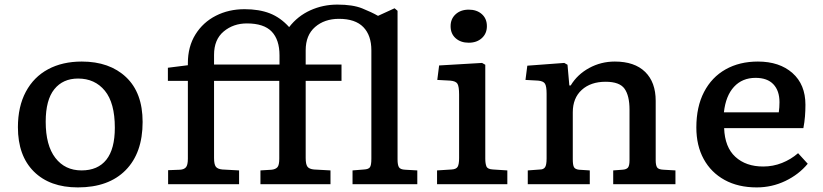

<svg xmlns="http://www.w3.org/2000/svg" viewBox="-20 -802 3584 836"><path d="M319 14Q197 14 127.5 -55Q58 -124 58 -248Q58 -338 92.5 -402.5Q127 -467 189.5 -500.5Q252 -534 336 -534Q457 -534 529 -466Q601 -398 601 -271Q601 -136 527 -61Q453 14 319 14ZM335 -60Q406 -60 443 -106.5Q480 -153 480 -246Q480 -354 436.5 -407Q393 -460 320 -460Q254 -460 216.5 -413.5Q179 -367 179 -272Q179 -169 221 -114.5Q263 -60 335 -60Z M712 0V-61L764 -63Q781 -64 789.5 -73.5Q798 -83 798 -111V-450H711V-507L798 -518V-527Q798 -599 831 -652Q864 -705 920 -733.5Q976 -762 1045 -762Q1108 -762 1154.5 -744Q1201 -726 1239 -684Q1276 -732 1331 -757Q1386 -782 1449 -782Q1516 -782 1557 -765.5Q1598 -749 1626 -733L1698 -766L1711 -755V-108Q1711 -84 1717 -74Q1723 -64 1744 -63L1797 -60V0H1515V-60L1565 -64Q1584 -65 1590.5 -73.5Q1597 -82 1597 -111V-583Q1597 -648 1562 -684Q1527 -720 1456 -720Q1393 -720 1352 -684.5Q1311 -649 1311 -583V-521H1467V-450H1311V-114Q1311 -87 1318.5 -76.5Q1326 -66 1347 -64L1419 -60V0H1114V-60L1163 -63Q1180 -65 1188 -74Q1196 -83 1196 -111V-450H912V-114Q912 -87 919.5 -76.5Q927 -66 948 -64L1021 -60V0ZM912 -521H1197V-561Q1197 -629 1163 -664.5Q1129 -700 1055 -700Q996 -700 954 -665Q912 -630 912 -563Z M2021 -616Q1986 -616 1964 -635.5Q1942 -655 1942 -688Q1942 -720 1964 -740Q1986 -760 2021 -760Q2056 -760 2078 -740.5Q2100 -721 2100 -688Q2100 -656 2078 -636Q2056 -616 2021 -616ZM1883 0V-60L1946 -64Q1966 -65 1972.5 -75.5Q1979 -86 1979 -114V-390Q1979 -425 1972 -437Q1965 -449 1940 -451L1884 -454L1892 -517L2079 -528L2093 -520V-111Q2093 -90 2098 -77.5Q2103 -65 2127 -64L2189 -60V0Z M2278 0V-60L2332 -64Q2346 -64 2353 -73.5Q2360 -83 2360 -112V-394Q2360 -426 2353 -437.5Q2346 -449 2323 -451L2268 -454L2276 -516L2437 -528L2451 -520L2459 -430H2465Q2494 -478 2545.5 -506Q2597 -534 2657 -534Q2743 -534 2789 -489Q2835 -444 2835 -363V-104Q2835 -84 2840.5 -74Q2846 -64 2869 -63L2921 -60V0H2650V-60L2690 -63Q2707 -64 2714 -72Q2721 -80 2721 -104V-325Q2721 -385 2699.5 -415.5Q2678 -446 2617 -446Q2552 -446 2513 -410.5Q2474 -375 2474 -313V-108Q2474 -84 2479 -74.5Q2484 -65 2501 -63L2548 -60V0Z M3275 14Q3194 14 3135 -18.5Q3076 -51 3044 -109.5Q3012 -168 3012 -247Q3012 -337 3045.5 -401.5Q3079 -466 3139.5 -500Q3200 -534 3280 -534Q3374 -534 3430.5 -484Q3487 -434 3487 -346Q3487 -320 3485 -295Q3483 -270 3478 -244H3133Q3136 -161 3182 -119Q3228 -77 3303 -77Q3346 -77 3385 -92.5Q3424 -108 3455 -135L3497 -89Q3458 -42 3399.5 -14Q3341 14 3275 14ZM3132 -313H3371Q3374 -334 3374 -357Q3374 -407 3347.5 -435Q3321 -463 3270 -463Q3212 -463 3176 -424Q3140 -385 3132 -313Z"/></svg>

Font: Literata 7pt Medium
Style: Regular
Weight: 500
Designer: Latin by Veronika Burian and Jose Scaglione. Greek by Irene Vlachou. Cyrillic by Vera Evstafieva.
Foundry: TypeTogether
Version: Version 3.002